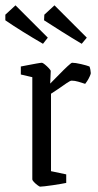

<svg xmlns="http://www.w3.org/2000/svg" viewBox="-45 -690 366 719"><path d="M105 9Q103 9 95.5 3.5Q88 -2 82 -8.5Q76 -15 76 -18V-401L33 -411V-441Q39 -442 56.5 -445.5Q74 -449 91 -452Q108 -455 112 -455Q115 -455 123 -448.5Q131 -442 138 -434.5Q145 -427 145 -424L143 -377Q159 -393 176.5 -411Q194 -429 208 -442Q222 -455 225 -455Q237 -455 258.5 -450Q280 -445 290 -441Q292 -437 293.5 -428.5Q295 -420 295 -416Q295 -413 291 -404Q287 -395 281.5 -386.5Q276 -378 274 -376Q262 -380 248.5 -384Q235 -388 223 -388Q218 -388 203.5 -378Q189 -368 172.5 -356.5Q156 -345 146 -339V-49L203 -37V-5Q198 -4 184 -1.5Q170 1 153 3.5Q136 6 122.5 7.5Q109 9 105 9ZM116 -526Q78 -548 41 -571Q4 -594 -25 -614V-635L13 -670L134 -549ZM261 -526Q224 -548 187.5 -571Q151 -594 120 -614L121 -635L159 -670L280 -549Z"/></svg>

Font: Grenze Gotisch Light
Style: Regular
Weight: 300
Designer: Renata Polastri
Foundry: Omnibus-Type
Version: Version 1.001